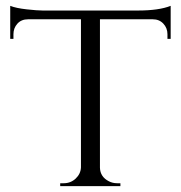

<svg xmlns="http://www.w3.org/2000/svg" viewBox="-20 -637 618 657"><path d="M322 -571V-63Q323 -32 352 -17Q365 -10 381 -10H392V0H186V-10H198Q222 -10 239 -26Q256 -42 257 -64V-571H76Q53 -571 39.5 -556Q26 -541 26 -520V-504H15V-617Q35 -609 71.5 -605Q108 -601 126 -601H452Q524 -601 564 -617V-504H553V-520Q553 -541 539 -556Q525 -571 503 -571Z"/></svg>

Font: Cinzel
Style: Regular
Weight: 400
Designer: Natanael Gama
Version: Version 1.001;PS 001.001;hotconv 1.0.56;makeotf.lib2.0.21325